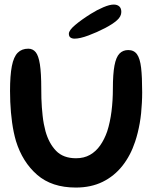

<svg xmlns="http://www.w3.org/2000/svg" viewBox="-20 -804 694 842"><path d="M312.5 18.5Q207 18.5 142.8 -37.5Q78.5 -93.5 50 -185.5Q44.5 -204.5 40.2 -225Q36 -245.5 33 -267Q30 -288.5 28 -311.2Q26 -334 25 -357.5Q24 -381 24 -405.5Q24 -473.5 32 -514.2Q40 -555 57.8 -572.8Q75.5 -590.5 104 -590.5Q124 -590.5 136.5 -575.2Q149 -560 155 -521.8Q161 -483.5 161 -414Q161 -393.5 161.5 -373.2Q162 -353 163.5 -333.8Q165 -314.5 167 -296Q169 -277.5 172.2 -260.5Q175.5 -243.5 179.5 -228.5Q194.5 -175 226 -142.5Q257.5 -110 313.5 -110Q348.5 -110 374.8 -125Q401 -140 419.5 -166.5Q438 -193 450 -227.5Q456.5 -247.5 461.2 -269.8Q466 -292 469 -315.8Q472 -339.5 473.5 -364.5Q475 -389.5 475 -414.5Q475 -479.5 482 -516.5Q489 -553.5 504 -569Q519 -584.5 542.5 -584.5Q567.5 -584.5 580.8 -566Q594 -547.5 598.8 -507Q603.5 -466.5 603.5 -399.5Q603.5 -376 602.2 -352.8Q601 -329.5 598.8 -307.2Q596.5 -285 592.8 -263.8Q589 -242.5 584 -222.2Q579 -202 572.5 -182.5Q552.5 -122 516.8 -76.8Q481 -31.5 430 -6.5Q379 18.5 312.5 18.5ZM307 -634.5Q296 -634.5 289 -639.5Q282 -644.5 282 -656Q282 -671 309.5 -694.2Q337 -717.5 378.5 -743.5Q405.5 -760.5 433.2 -772.2Q461 -784 478.5 -784Q494 -784 503 -776Q512 -768 512 -751.5Q512 -732 493.2 -715.2Q474.5 -698.5 441 -681Q405.5 -662.5 368 -648.5Q330.5 -634.5 307 -634.5Z"/></svg>

Font: Gluten Thin
Style: Regular
Weight: 400
Version: Version 1.300